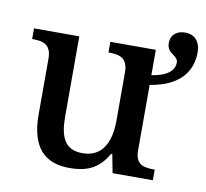

<svg xmlns="http://www.w3.org/2000/svg" viewBox="-73 -708 857 798"><g transform="rotate(10 355.5 -309.0)"><path d="M269 10C333 10 389 -5 430 -78H435L450 0H620V-45H616C573 -45 538 -52 538 -111V-388C671 -409 711 -483 711 -556C711 -601 686 -628 646 -628C608 -628 586 -605 586 -575C586 -526 633 -531 633 -499C633 -466 605 -439 538 -429V-536H346V-491H349C392 -491 428 -483 428 -421V-219C428 -123 393 -60 312 -60C237 -60 215 -111 215 -198V-536H24V-491H27C72 -491 105 -481 105 -422V-187C105 -50 163 10 269 10Z"/></g></svg>

Font: Noto Serif Medium
Style: Regular
Weight: 500
Designer: Monotype Design Team
Foundry: Monotype Imaging Inc.
Version: Version 2.013